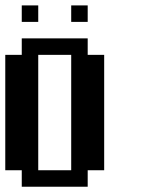

<svg xmlns="http://www.w3.org/2000/svg" viewBox="-20 -708 540 728"><path d="M125 -625V-687.5H62.5V-625ZM312.5 -625V-687.5H250V-625ZM312.5 0V-62.5H375V-500H312.5V-562.5H62.5V-500H0V-62.5H62.5V0ZM125 -62.5V-500H250V-62.5Z"/></svg>

Font: Chicago Kare
Style: Regular
Weight: 400
Designer: Duane King
Version: Version 1.001;hotconv 1.0.109;makeotfexe 2.5.65596